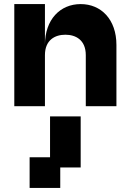

<svg xmlns="http://www.w3.org/2000/svg" viewBox="-20 -520 640 940"><path d="M375 -500C275 -500 200 -425 200 -300V-500H50V0H200V-250C200 -325 250 -350 300 -350C350 -350 400 -325 400 -250V0H550V-300C550 -425 475 -500 375 -500ZM125 400H275V300H375V50H225V250H125Z"/></svg>

Font: LS-VG5000 Bold
Style: Regular
Weight: 400
Designer: Justin Bihan, 2021
Foundry: Justin Bihan, 2021
Version: Version 1.000;Glyphs 3.1.2 (3151)